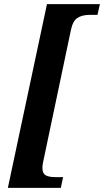

<svg xmlns="http://www.w3.org/2000/svg" viewBox="-20 -780 503 928"><path d="M207 -760H463L451 -708H412Q377 -708 354.5 -693.5Q332 -679 323 -636L188 5Q185 20 185 32Q185 58 200.5 67Q216 76 246 76H285L274 128H18Z"/></svg>

Font: Noto Serif Narrow
Style: Bold Italic
Weight: 700
Width: 4
Italic angle: -12°
Designer: Monotype Design Team
Foundry: Monotype Imaging Inc.
Version: Version 1.001